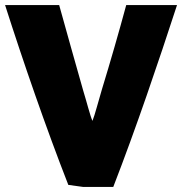

<svg xmlns="http://www.w3.org/2000/svg" viewBox="-27 -723 717 756"><path d="M670 -703C597 -479 509 -219 419 13H300L242 5C154 -220 65 -478 -7 -703H206C238 -588 269 -477 301 -365C315 -320 327 -270 337 -247C347 -271 360 -324 374 -370C408 -481 441 -596 470 -703Z"/></svg>

Font: Repo Black
Style: Regular
Weight: 900
Designer: Stefan Peev
Foundry: Context Ltd
Version: Version 1.502